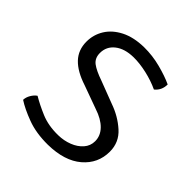

<svg xmlns="http://www.w3.org/2000/svg" viewBox="-159 -668 793 793"><g transform="rotate(45 238.0 -271.0)"><path d="M35.5 -47Q36 -62.5 45 -77.8Q54 -93 66 -101Q98.5 -81.5 141.8 -63.2Q185 -45 241 -46Q274 -46.5 302.8 -57.8Q331.5 -69 349.2 -89.2Q367 -109.5 367 -136.5Q367 -168.5 342.8 -193.2Q318.5 -218 274 -232.5L172 -269.5Q112 -289 81.2 -321.2Q50.5 -353.5 50.5 -402Q50.5 -442.5 71.5 -476.5Q92.5 -510.5 134 -531.8Q175.5 -553 235.5 -554Q284.5 -554.5 332.2 -542Q380 -529.5 413 -514Q413 -479.5 387.5 -459Q352.5 -475.5 310.8 -485Q269 -494.5 233.5 -494Q182.5 -493 152.8 -469.5Q123 -446 123 -408Q123 -378 144 -362.2Q165 -346.5 208.5 -331.5L305.5 -294.5Q360 -275.5 400.2 -239.5Q440.5 -203.5 440.5 -149Q440.5 -80 387.8 -34.8Q335 10.5 239 12Q170.5 12.5 119 -6.8Q67.5 -26 35.5 -47Z"/></g></svg>

Font: Signika Negative SC Light
Style: Regular
Weight: 300
Designer: Anna Giedryś
Foundry: Anna Giedryś
Version: Version 2.000; ttfautohint (v1.8.3) -l 8 -r 50 -G 200 -x 9 -